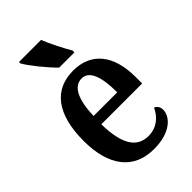

<svg xmlns="http://www.w3.org/2000/svg" viewBox="-232 -852 948 948"><g transform="rotate(-45 242.5 -378.0)"><path d="M92 -756C111 -721 175 -642 213 -606H319V-619C295 -660 264 -721 246 -766H92ZM260 10C378 10 429 -49 429 -96C429 -117 418 -130 404 -135C384 -91 345 -55 286 -55C207 -55 164 -118 162 -261H447V-306C447 -464 373 -547 251 -547C118 -547 42 -452 42 -264C42 -90 118 10 260 10ZM164 -317C167 -429 198 -490 253 -490C308 -490 329 -422 329 -317Z"/></g></svg>

Font: Noto Serif Condensed Semi
Style: Regular
Weight: 600
Width: 3
Designer: Monotype Design Team
Foundry: Monotype Imaging Inc.
Version: Version 1.002